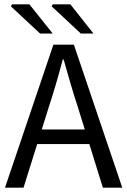

<svg xmlns="http://www.w3.org/2000/svg" viewBox="-20 -861 584 881"><path d="M3 0 225 -656H319L541 0H452L338 -367Q320 -422 304 -476.5Q288 -531 272 -588H268Q253 -531 237 -476.5Q221 -422 203 -367L88 0ZM119 -200V-267H422V-200ZM164 -707 30 -832 35 -841H115L222 -707ZM351 -707 217 -832 222 -841H303L409 -707Z"/></svg>

Font: Mada
Style: Regular
Weight: 400
Designer: Khaled Hosny
Version: Version 1.5